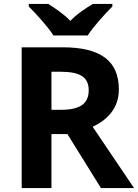

<svg xmlns="http://www.w3.org/2000/svg" viewBox="-20 -1047 700 974"><path d="M251 -867H425C453 -912 514 -978 550 -1014V-1027H451C416 -1006 371 -977 337 -941C302 -977 260 -1005 225 -1027H126V-1014C163 -977 223 -912 251 -867ZM298 -807H90V-93H241V-367H322L492 -93H660L450 -404C520 -436 583 -495 583 -593C583 -737 492 -807 298 -807ZM287 -683C385 -683 430 -657 430 -589C430 -524 390 -490 290 -490H241V-683Z"/></svg>

Font: Noto Sans Kannada UI
Style: Bold
Weight: 700
Designer: Jelle Bosma - Monotype Design Team
Foundry: Monotype Imaging Inc.
Version: Version 2.005